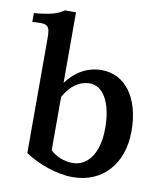

<svg xmlns="http://www.w3.org/2000/svg" viewBox="-87 -838 783 923"><g transform="rotate(10 305.0 -376.5)"><path d="M10 -729V-686C86 -692 96 -687 96 -620V-61C159 -19 251 15 330 15C476 15 571 -92 571 -251C571 -414 495 -516 379 -516C311 -516 252 -482 209 -424V-768H155C122 -746 93 -737 10 -729ZM209 -95V-355C240 -412 284 -443 335 -443C397 -443 444 -372 444 -244C444 -118 390 -52 318 -52C277 -52 236 -68 209 -95Z"/></g></svg>

Font: LT Superior Serif Semibold
Style: Regular
Weight: 600
Designer: Daniel Lyons
Foundry: LyonsType
Version: Version 2.120;FEAKit 1.0